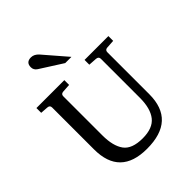

<svg xmlns="http://www.w3.org/2000/svg" viewBox="-234 -984 1109 1109"><g transform="rotate(-45 320.5 -429.0)"><path d="M380.4 -689.5H329.6L192.4 -776.9Q171.9 -790 171.9 -813Q171.9 -853 212.9 -853Q238.8 -853 260.3 -828.6ZM616.2 -584.5 564.5 -581.1Q545.9 -579.6 545.9 -561.5V-219.2Q545.9 -4.9 314 -4.9Q94.7 -4.9 94.7 -219.2V-561.5Q94.7 -579.6 76.2 -581.1L28.3 -584.5V-623.5H256.3V-584.5L204.6 -581.1Q186 -579.6 186 -561.5V-242.7Q186 -155.8 219 -110.6Q252 -65.4 338.9 -65.4Q421.4 -65.4 457 -110.4Q492.7 -155.3 492.7 -242.7V-561.5Q492.7 -579.6 472.7 -581.1L421.4 -584.5V-623.5H616.2Z"/></g></svg>

Font: Annapurna SIL
Style: Regular
Weight: 400
Designer: Peter Martin, Annie Olsen
Foundry: SIL International
Version: Version 2.000